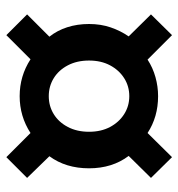

<svg xmlns="http://www.w3.org/2000/svg" viewBox="2 -682 575 620"><g transform="rotate(-90 290.0 -371.5)"><path d="M93 -104 26 -172 97 -244Q57 -297 57 -372Q57 -447 96 -500L26 -572L93 -639L171 -561Q225 -596 290 -596Q355 -596 409 -561L487 -639L554 -572L482 -500Q502 -475 512.5 -442.5Q523 -410 523 -372Q523 -334 512 -302Q501 -270 483 -244L554 -172L487 -104L408 -183Q382 -166 351.5 -157.5Q321 -149 290 -149Q223 -149 171 -183ZM290 -242Q322 -242 348 -258.5Q374 -275 389.5 -304Q405 -333 405 -372Q405 -411 389.5 -440.5Q374 -470 348 -486Q322 -502 290 -502Q258 -502 232 -486Q206 -470 190.5 -440.5Q175 -411 175 -372Q175 -333 190.5 -304Q206 -275 232 -258.5Q258 -242 290 -242Z"/></g></svg>

Font: Noto Sans SC SemiBold
Style: Regular
Weight: 600
Designer: Ryoko NISHIZUKA 西塚涼子 (kana, bopomofo & ideographs); Paul D. Hunt (Latin, Greek & Cyrillic); Sandoll Communications 산돌커뮤니
Foundry: Adobe
Version: Version 2.004-H2;hotconv 1.0.118;makeotfexe 2.5.65603